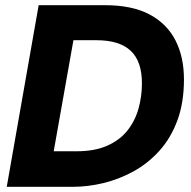

<svg xmlns="http://www.w3.org/2000/svg" viewBox="-20 -720 736 740"><path d="M129 -700H384Q490 -700 557 -664Q624 -628 656.5 -564Q689 -500 689 -414Q689 -324 663.5 -255.5Q638 -187 594 -138.5Q550 -90 494.5 -59.5Q439 -29 379 -14.5Q319 0 261 0H6ZM275 -137Q346 -137 394.5 -159Q443 -181 472 -218Q501 -255 514 -302Q527 -349 527 -399Q527 -484 483.5 -524.5Q440 -565 352 -565H263L187 -137Z"/></svg>

Font: Rethink Sans ExtraBold
Style: Italic
Weight: 800
Italic angle: -10°
Designer: The Rethink Sans project authors (Hans Thiessen). DM Sans designed by Colophon Foundry.
Foundry: Rethink Communications LLC
Version: Version 1.001